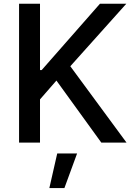

<svg xmlns="http://www.w3.org/2000/svg" viewBox="-20 -747 704 1006"><path d="M79.9 0H189.6V-226.2L275.6 -324.9L510.7 0H642.8L348.4 -399.9L641.7 -727.3H503.6L198.5 -380H189.6V-727.3H79.9ZM238.6 238.3H317.5L383.9 57.2H279.8Z"/></svg>

Font: Magic Ui Pro Medium
Style: Regular
Weight: 500
Designer: Stefan Endress, Andreas Faust
Version: Version 1.000;FEAKit 1.0